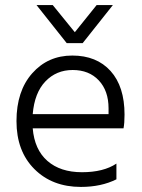

<svg xmlns="http://www.w3.org/2000/svg" viewBox="-20 -732 559 757"><path d="M306 -562H243L124 -712H188L275 -605L361 -712H425ZM109 -282H408V-305Q408 -374 369.5 -415Q331 -456 266.5 -456Q202 -456 159 -411Q116 -366 109 -282ZM299 5Q186 5 115.5 -65.5Q45 -136 45 -254.5Q45 -373 107 -443Q169 -513 265 -513Q361 -513 416 -452Q471 -391 471 -280Q471 -246 467 -226H109Q116 -142 167 -97.5Q218 -53 303 -53Q388 -53 439 -87V-25Q379 5 299 5Z"/></svg>

Font: Hind Mysuru Light
Style: Regular
Weight: 300
Designer: Manushi Parikh, Hitesh Malaviya
Foundry: Indian Type Foundry
Version: Version 0.703;PS 1.0;hotconv 1.0.86;makeotf.lib2.5.63406